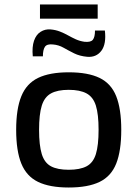

<svg xmlns="http://www.w3.org/2000/svg" viewBox="-20 -822 612 855"><path d="M286 -500Q372 -500 423.5 -475Q475 -450 497.5 -393.5Q520 -337 520 -244Q520 -150 497.5 -93.5Q475 -37 423.5 -12Q372 13 286 13Q201 13 149.5 -12Q98 -37 75 -93.5Q52 -150 52 -244Q52 -337 75 -393.5Q98 -450 149.5 -475Q201 -500 286 -500ZM286 -422Q236 -422 207 -406Q178 -390 166 -351.5Q154 -313 154 -244Q154 -175 166 -136Q178 -97 207 -81.5Q236 -66 286 -66Q336 -66 365.5 -81.5Q395 -97 407 -136Q419 -175 419 -244Q419 -313 407 -351.5Q395 -390 365.5 -406Q336 -422 286 -422ZM205 -691Q228 -689 247 -681.5Q266 -674 283 -664.5Q300 -655 317.5 -647Q335 -639 356 -636Q384 -633 393.5 -645Q403 -657 403 -686H447Q454 -626 431.5 -596Q409 -566 369 -569Q335 -572 310 -584.5Q285 -597 263 -609.5Q241 -622 216 -624Q189 -627 180 -613.5Q171 -600 171 -571H126Q122 -613 131.5 -640.5Q141 -668 161 -680.5Q181 -693 205 -691ZM415 -739H158V-802H415Z"/></svg>

Font: Exo 2 Medium
Style: Regular
Weight: 500
Designer: Natanael Gama
Foundry: Natanael Gama
Version: Version 2.010